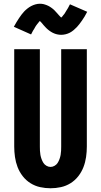

<svg xmlns="http://www.w3.org/2000/svg" viewBox="-20 -998 540 1026"><path d="M250 8Q222 8 194.5 2Q167 -4 143 -19Q119 -34 101.5 -56.5Q84 -79 74 -105Q64 -131 60 -159Q56 -187 56 -215V-735H193V-215Q193 -204 193.5 -192.5Q194 -181 196 -170Q198 -159 202 -148Q206 -137 212 -127.5Q218 -118 228.5 -112Q239 -106 250 -106Q261 -106 271.5 -112Q282 -118 288 -127.5Q294 -137 298 -148Q302 -159 304 -170Q306 -181 306.5 -192.5Q307 -204 307 -215V-735H444V-215Q444 -187 440 -159Q436 -131 426 -105Q416 -79 398.5 -56.5Q381 -34 357 -19Q333 -4 305.5 2Q278 8 250 8ZM307 -812Q302 -812 297 -812.5Q292 -813 287.5 -814Q283 -815 279 -816Q275 -817 270.5 -819Q266 -821 261.5 -823Q257 -825 253.5 -827.5Q250 -830 246 -832.5Q242 -835 238 -838.5Q234 -842 230.5 -845Q227 -848 224 -851.5Q221 -855 218 -858Q215 -861 212.5 -864Q210 -867 206 -872Q202 -877 198.5 -880.5Q195 -884 191.5 -887Q188 -890 188 -891V-892Q188 -892 189 -892H191Q192 -891 194 -891H198Q198 -890 196 -888.5Q194 -887 191 -884Q188 -881 187 -879.5Q186 -878 185 -876.5Q184 -875 182.5 -873.5Q181 -872 179.5 -870Q178 -868 176.5 -866Q175 -864 173.5 -862Q172 -860 170.5 -857.5Q169 -855 167.5 -852.5Q166 -850 164.5 -847Q163 -844 161 -841Q159 -838 157 -835Q155 -832 153.5 -828.5Q152 -825 150 -821.5Q148 -818 146 -814L54 -855Q61 -868 68 -879.5Q75 -891 82 -901.5Q89 -912 95.5 -920.5Q102 -929 109 -936.5Q116 -944 126 -952Q136 -960 146.5 -965.5Q157 -971 169 -974.5Q181 -978 193 -978Q198 -978 203 -977.5Q208 -977 212.5 -976Q217 -975 221 -973.5Q225 -972 229.5 -970.5Q234 -969 238.5 -966.5Q243 -964 246.5 -962Q250 -960 254 -957Q258 -954 262 -951Q266 -948 269.5 -944.5Q273 -941 276 -937.5Q279 -934 282 -931Q285 -928 287.5 -925Q290 -922 294 -917.5Q298 -913 301.5 -909.5Q305 -906 308.5 -902.5Q312 -899 312 -898H302Q302 -900 304 -901.5Q306 -903 309 -906Q312 -909 313 -910Q314 -911 315 -912.5Q316 -914 317.5 -916Q319 -918 320.5 -919.5Q322 -921 323.5 -923Q325 -925 326.5 -927.5Q328 -930 329.5 -932.5Q331 -935 332.5 -937.5Q334 -940 335.5 -942.5Q337 -945 339 -948Q341 -951 343 -954.5Q345 -958 346.5 -961Q348 -964 350 -968Q352 -972 354 -975L446 -935Q439 -921 432 -909.5Q425 -898 418 -888Q411 -878 404.5 -869.5Q398 -861 391 -853.5Q384 -846 374 -837.5Q364 -829 353.5 -823.5Q343 -818 331 -815Q319 -812 307 -812Z"/></svg>

Font: Iosevka Heavy
Style: Regular
Weight: 900
Monospace: yes
Designer: Belleve Invis
Foundry: Belleve Invis
Version: Version 32.5.0; ttfautohint (v1.8.4)